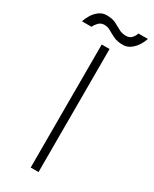

<svg xmlns="http://www.w3.org/2000/svg" viewBox="-264 -841 715 892"><g transform="rotate(30 93.0 -395.0)"><path d="M73.5 -660H115.5V0H73.5ZM-59.5 -707.5Q-54.5 -725.5 -43 -744.2Q-31.5 -763 -14 -776.2Q3.5 -789.5 26 -789.5Q56.5 -789.5 75.5 -780Q94.5 -770.5 111 -760.8Q127.5 -751 150.5 -751Q170.5 -751 181.5 -764.2Q192.5 -777.5 195.5 -789.5H246.5Q241 -772 229 -753Q217 -734 199.2 -720.8Q181.5 -707.5 158.5 -707.5Q128.5 -707.5 108.8 -717Q89 -726.5 73.2 -736Q57.5 -745.5 39.5 -745.5Q20.5 -745.5 8.2 -732.5Q-4 -719.5 -8.5 -707.5Z"/></g></svg>

Font: League Spartan Thin ExtraLight
Style: Regular
Weight: 250
Version: Version 2.002